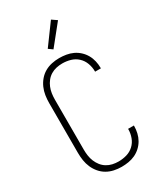

<svg xmlns="http://www.w3.org/2000/svg" viewBox="-238 -1054 975 1149"><g transform="rotate(-30 250.0 -479.5)"><path d="M247 8Q221 8 195 2.5Q169 -3 146.5 -16Q124 -29 107 -49Q90 -69 79.5 -93Q69 -117 65 -143Q61 -169 61 -195V-540Q61 -566 65 -592Q69 -618 79.5 -642Q90 -666 107 -686Q124 -706 146.5 -719Q169 -732 195 -737.5Q221 -743 247 -743Q271 -743 295 -739Q319 -735 340.5 -725Q362 -715 380 -698.5Q398 -682 410 -661Q422 -640 427.5 -616Q433 -592 433 -568V-565H393V-568Q393 -596 383 -623.5Q373 -651 352 -670.5Q331 -690 303.5 -698Q276 -706 247 -706Q226 -706 205.5 -701.5Q185 -697 167 -686Q149 -675 136 -658.5Q123 -642 115 -622.5Q107 -603 104 -582Q101 -561 101 -540V-195Q101 -174 104 -153Q107 -132 115 -112.5Q123 -93 136 -76.5Q149 -60 167 -49Q185 -38 205.5 -33.5Q226 -29 247 -29Q276 -29 303.5 -37Q331 -45 352 -64.5Q373 -84 383 -111.5Q393 -139 393 -167V-170H433V-167Q433 -143 427.5 -119Q422 -95 410 -74Q398 -53 380 -36.5Q362 -20 340.5 -10Q319 0 295 4Q271 8 247 8ZM244 -805 216 -825 320 -967 355 -943Z"/></g></svg>

Font: Iosevka Extralight
Style: Regular
Weight: 200
Monospace: yes
Designer: Belleve Invis
Foundry: Belleve Invis
Version: Version 32.0.1; ttfautohint (v1.8.4)